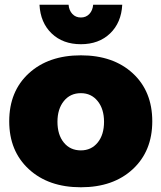

<svg xmlns="http://www.w3.org/2000/svg" viewBox="-20 -785 683 812"><path d="M19 -272Q19 -399 102 -475Q185 -551 322 -551Q459 -551 541.5 -475Q624 -399 624 -272Q624 -146 541.5 -69.5Q459 7 322 7Q185 7 102 -69.5Q19 -146 19 -272ZM147 -765H270Q272 -741 286 -726Q300 -711 322 -711Q344 -711 358 -726Q372 -741 374 -765H497Q493 -689 445.5 -643.5Q398 -598 322 -598Q246 -598 198.5 -643.5Q151 -689 147 -765ZM223 -270Q223 -215 250 -182Q277 -149 322 -149Q366 -149 393 -182Q420 -215 420 -270Q420 -324 393 -357.5Q366 -391 322 -391Q277 -391 250 -357.5Q223 -324 223 -270Z"/></svg>

Font: Trueno
Style: ExBd
Weight: 800
Designer: Julieta Ulanovsky
Foundry: Julieta Ulanovsky
Version: Version 3.001b